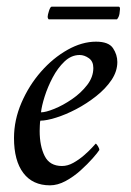

<svg xmlns="http://www.w3.org/2000/svg" viewBox="-20 -550 394 576"><path d="M268 -425Q306 -425 319 -405.5Q332 -386 332 -364Q332 -336 314.5 -310Q297 -284 268.5 -261.5Q240 -239 208.5 -222.5Q177 -206 148 -197Q119 -188 101 -188Q100 -186 99.5 -173.5Q99 -161 99 -157Q99 -112 114 -82Q129 -52 166 -52Q183 -52 200 -61.5Q217 -71 232 -84Q247 -97 256.5 -107.5Q266 -118 267 -119Q269 -119 273.5 -112Q278 -105 278 -100Q273 -92 258 -75Q243 -58 222 -39Q201 -20 177 -7Q153 6 130 6Q78 6 50 -31Q22 -68 22 -136Q22 -190 44.5 -242Q67 -294 103 -335Q139 -376 182.5 -400.5Q226 -425 268 -425ZM103 -213Q117 -213 143 -223.5Q169 -234 196 -252.5Q223 -271 241.5 -295Q260 -319 260 -346Q260 -366 246.5 -375.5Q233 -385 219 -385Q194 -385 173.5 -365.5Q153 -346 138 -317.5Q123 -289 114 -260.5Q105 -232 103 -213ZM331 -492H126Q126 -492 124.5 -494Q123 -496 123 -500Q123 -505 127 -517.5Q131 -530 135 -530H336Q340 -530 340 -523Q340 -519 338.5 -509Q337 -499 331 -492Z"/></svg>

Font: Amiri
Style: Italic
Weight: 400
Italic angle: 10°
Designer: Khaled Hosny
Version: Version 0.113